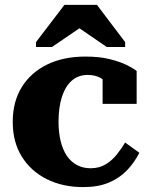

<svg xmlns="http://www.w3.org/2000/svg" viewBox="-20 -754 614 784"><path d="M350 -67Q386 -67 412.5 -83.5Q439 -100 458 -124.5Q477 -149 491 -172L549 -130Q528 -89 497.5 -57.5Q467 -26 423.5 -8Q380 10 320 10Q236 10 171 -22.5Q106 -55 69 -114.5Q32 -174 32 -256Q32 -339 69 -398.5Q106 -458 172.5 -490.5Q239 -523 329 -523Q386 -523 428 -512.5Q470 -502 497.5 -488.5Q525 -475 538 -464V-330H399V-459Q412 -457 419.5 -450.5Q427 -444 430.5 -435.5Q434 -427 432.5 -418Q431 -409 425 -403Q413 -423 391 -435.5Q369 -448 338 -448Q300 -448 273.5 -425Q247 -402 233 -359Q219 -316 219 -256Q219 -212 228 -176.5Q237 -141 253.5 -117Q270 -93 294.5 -80Q319 -67 350 -67ZM376 -734H243L127 -582V-562H192L352 -671H257L416 -562H491V-582Z"/></svg>

Font: Roboto Serif 36pt
Style: Bold
Weight: 700
Version: Version 1.008